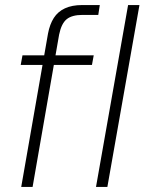

<svg xmlns="http://www.w3.org/2000/svg" viewBox="-20 -740 572 760"><path d="M64 0 170 -607Q177 -644 193 -669Q209 -694 237 -707Q265 -720 305 -720H375L369 -681H307Q265 -681 244 -664Q223 -647 214 -603L109 0ZM62 -483 69 -521H351L344 -483ZM360 0 487 -720H532L405 0Z"/></svg>

Font: DM Sans 10pt ExtraLight
Style: Italic
Weight: 250
Italic angle: -10°
Version: Version 4.004;gftools[0.9.30]